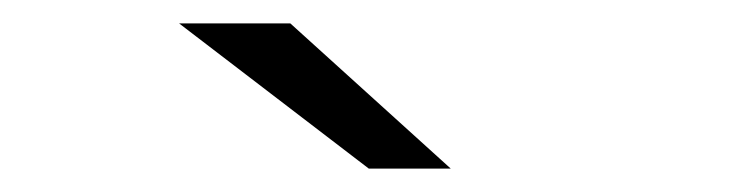

<svg xmlns="http://www.w3.org/2000/svg" viewBox="-20 -751 640 164"><path d="M295 -607 133 -731H228L365 -607Z"/></svg>

Font: mBank
Style: Regular
Weight: 400
Designer: Julieta Ulanovsky
Foundry: Julieta Ulanovsky
Version: Version 7.200;PS 007.200;hotconv 1.0.88;makeotf.lib2.5.64775